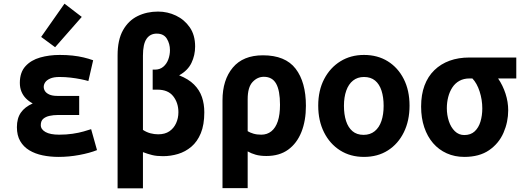

<svg xmlns="http://www.w3.org/2000/svg" viewBox="-20 -839 2840 1045"><path d="M299 15Q253 15 212 6.5Q171 -2 139.5 -21Q108 -40 90 -71Q72 -102 72 -147Q72 -195 93.5 -226Q115 -257 158 -276Q136 -288 120.5 -304Q105 -320 96.5 -341Q88 -362 88 -388Q88 -445 118.5 -478.5Q149 -512 198.5 -526Q248 -540 305 -540Q343 -540 375 -536.5Q407 -533 434.5 -526.5Q462 -520 487 -511L461 -398Q444 -403 419 -408Q394 -413 364.5 -416.5Q335 -420 304 -420Q272 -420 253 -411.5Q234 -403 226 -391Q218 -379 218 -366Q218 -354 225 -343Q232 -332 248.5 -324.5Q265 -317 292 -317H411V-213H293Q271 -213 250 -208.5Q229 -204 215.5 -192.5Q202 -181 202 -158Q202 -135 227.5 -120.5Q253 -106 302 -106Q341 -106 375 -111Q409 -116 435 -123.5Q461 -131 476 -136L508 -22Q468 -6 411.5 4.5Q355 15 299 15ZM280 -582 204 -638 331 -819 425 -747Z M620 186V-538Q620 -622 649.5 -674.5Q679 -727 729 -751.5Q779 -776 840 -776Q892 -776 938 -754Q984 -732 1013 -690Q1042 -648 1042 -586Q1042 -538 1022 -496.5Q1002 -455 955 -429Q1006 -409 1036 -379Q1066 -349 1079 -311Q1092 -273 1092 -228Q1092 -160 1073 -114Q1054 -68 1021.5 -40.5Q989 -13 949 -1Q909 11 867 11Q833 11 808.5 5Q784 -1 758 -11V186ZM841 -108Q878 -108 902 -124.5Q926 -141 938.5 -168.5Q951 -196 951 -228Q951 -279 923 -315Q895 -351 837 -351H811V-460H823Q850 -460 868.5 -475.5Q887 -491 896 -515.5Q905 -540 905 -566Q905 -601 888 -628.5Q871 -656 833 -656Q797 -656 777.5 -627.5Q758 -599 758 -536V-132Q778 -119 799 -113.5Q820 -108 841 -108Z M1191 185V-293Q1191 -404 1247 -471Q1303 -538 1411 -538Q1533 -538 1589 -465Q1645 -392 1645 -263Q1645 -182 1620.5 -120.5Q1596 -59 1548.5 -24.5Q1501 10 1430 10Q1396 10 1371.5 3Q1347 -4 1328 -15V185ZM1402 -106Q1434 -106 1457 -124.5Q1480 -143 1492 -179Q1504 -215 1504 -269Q1504 -346 1483 -383.5Q1462 -421 1416 -421Q1381 -421 1354.5 -392.5Q1328 -364 1328 -299V-125Q1341 -117 1359.5 -111.5Q1378 -106 1402 -106Z M1961 15Q1887 15 1831 -20.5Q1775 -56 1743.5 -119Q1712 -182 1712 -264Q1712 -347 1744.5 -409Q1777 -471 1833 -505.5Q1889 -540 1961 -540Q2035 -540 2090.5 -505.5Q2146 -471 2177.5 -409Q2209 -347 2209 -264Q2209 -182 2178 -119Q2147 -56 2091.5 -20.5Q2036 15 1961 15ZM1959 -105Q1995 -105 2019.5 -125Q2044 -145 2056 -180.5Q2068 -216 2068 -263Q2068 -310 2056.5 -345.5Q2045 -381 2021.5 -400.5Q1998 -420 1961 -420Q1926 -420 1901.5 -400.5Q1877 -381 1864.5 -345.5Q1852 -310 1852 -263Q1852 -216 1863.5 -180.5Q1875 -145 1898.5 -125Q1922 -105 1959 -105Z M2507 15Q2455 15 2411.5 -4.5Q2368 -24 2337 -60Q2306 -96 2289 -146.5Q2272 -197 2272 -259Q2272 -324 2290.5 -373.5Q2309 -423 2344 -457Q2379 -491 2427 -508.5Q2475 -526 2535 -526H2790V-412H2691Q2717 -374 2731.5 -329Q2746 -284 2746 -239Q2746 -175 2720.5 -116.5Q2695 -58 2642 -21.5Q2589 15 2507 15ZM2507 -104Q2542 -104 2563.5 -124Q2585 -144 2595 -177Q2605 -210 2605 -249Q2605 -296 2590.5 -341Q2576 -386 2551 -412H2535Q2504 -412 2480.5 -399Q2457 -386 2442 -363Q2427 -340 2419.5 -311Q2412 -282 2412 -250Q2412 -213 2423 -179.5Q2434 -146 2455.5 -125Q2477 -104 2507 -104Z"/></svg>

Font: Ubuntu Sans Mono
Style: Regular
Weight: 400
Monospace: yes
Designer: Dalton Maag Ltd
Foundry: Dalton Maag Ltd
Version: Version 1.006